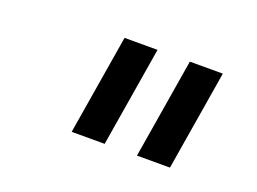

<svg xmlns="http://www.w3.org/2000/svg" viewBox="-58 -859 717 536"><g transform="rotate(20 300.0 -591.5)"><path d="M284 -443 333 -740H235L186 -443ZM478 -443 527 -740H429L380 -443Z"/></g></svg>

Font: IBM Mono Medium
Style: Italic
Weight: 500
Italic angle: -9°
Monospace: yes
Designer: Mike Abbink, Paul van der Laan, Pieter van Rosmalen
Foundry: Bold Monday
Version: Version 2.3